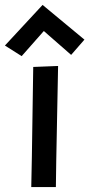

<svg xmlns="http://www.w3.org/2000/svg" viewBox="-55 -747 363 780"><path d="M80 -475C76 -158 72 13 72 13H172C172 13 173 -106 181 -479ZM118 -727 -35 -562 33 -519 123 -621 234 -524 288 -586Z"/></svg>

Font: McLaren
Style: Regular
Weight: 400
Designer: Astigmatic (AOETI)
Foundry: Astigmatic (AOETI)
Version: Version 1.000